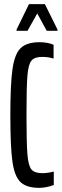

<svg xmlns="http://www.w3.org/2000/svg" viewBox="-20 -900 298 928"><path d="M30 -344Q30 -494 40.5 -567Q51 -640 80.5 -668Q110 -696 171 -696Q191 -696 210 -692.5Q229 -689 239 -683V-617Q213 -625 184 -625Q147 -625 132 -607Q117 -589 112.5 -534Q108 -479 108 -344Q108 -209 112.5 -154Q117 -99 132 -81Q147 -63 184 -63Q198 -63 214.5 -65.5Q231 -68 240 -71V-6Q225 0 206 4Q187 8 171 8Q108 8 79 -20Q50 -48 40 -119.5Q30 -191 30 -344ZM60 -751V-757L120 -880H197L258 -757V-751H206L160 -835L113 -751Z"/></svg>

Font: Saira Ultra Condensed Medium
Style: Regular
Weight: 500
Width: 1
Designer: Hector Gatti with collaboration of the Omnibus-Type team
Foundry: Omnibus-Type
Version: Version 1.001; ttfautohint (v1.8)